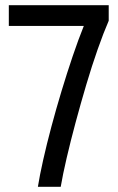

<svg xmlns="http://www.w3.org/2000/svg" viewBox="-20 -720 454 740"><path d="M126 0Q133 -44 146.5 -104Q160 -164 178 -231.5Q196 -299 217 -368.5Q238 -438 260 -503Q282 -568 303 -620H14V-700H399V-640Q379 -594 356.5 -530Q334 -466 312.5 -393.5Q291 -321 271.5 -248.5Q252 -176 237 -111.5Q222 -47 214 0Z"/></svg>

Font: Zen Kaku Gothic New Medium
Style: Regular
Weight: 500
Designer: Yoshimichi Ohira
Foundry: Positype
Version: Version 1.002